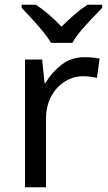

<svg xmlns="http://www.w3.org/2000/svg" viewBox="-20 -786 453 806"><path d="M335 -546Q350 -546 367.5 -544.5Q385 -543 398 -540L387 -459Q374 -462 358.5 -464Q343 -466 329 -466Q288 -466 252 -443.5Q216 -421 194.5 -380.5Q173 -340 173 -286V0H85V-536H157L167 -438H171Q197 -482 238 -514Q279 -546 335 -546ZM194 -606Q181 -629 159 -655.5Q137 -682 113 -708Q89 -734 71 -753V-766H131Q157 -749 185 -725Q213 -701 238 -674Q265 -701 293 -725Q321 -749 347 -766H409V-753Q390 -734 365.5 -708Q341 -682 318.5 -655.5Q296 -629 284 -606Z"/></svg>

Font: Noto Sans Tifinagh Rhissa Ixa
Style: Regular
Weight: 400
Designer: JamraPatel
Foundry: JamraPatel LLC
Version: Version 2.006; ttfautohint (v1.8.4.7-5d5b)